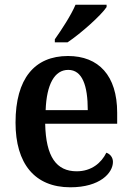

<svg xmlns="http://www.w3.org/2000/svg" viewBox="-20 -786 560 816"><path d="M213 -619V-606H267C324 -644 410 -721 433 -756V-766H301C282 -721 242 -660 213 -619ZM279 10C405 10 460 -51 460 -98C460 -118 447 -132 432 -137C411 -94 369 -58 306 -58C220 -58 175 -119 172 -260H478V-307C478 -465 399 -548 269 -548C127 -548 46 -452 46 -265C46 -91 127 10 279 10ZM353 -318H174C178 -428 212 -489 270 -489C330 -489 353 -422 353 -318Z"/></svg>

Font: Noto Serif Devanagari SemiCondensed SemiBold
Style: Regular
Weight: 600
Width: 4
Designer: Universal Thirst, Indian Type Foundry and the Monotype Design Team
Foundry: Monotype Imaging Inc.
Version: Version 2.004